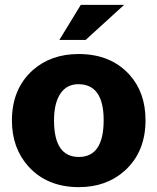

<svg xmlns="http://www.w3.org/2000/svg" viewBox="-20 -755 647 789"><path d="M304 14Q173 14 96 -72Q29 -147 29 -260Q29 -390 115 -467Q190 -533 303 -533Q435 -533 512 -448Q578 -375 578 -261Q578 -130 492 -53Q417 14 304 14ZM302 -409Q254 -409 228 -370Q202 -331 202 -260Q202 -110 304 -110Q406 -110 406 -261Q406 -409 302 -409ZM490 -735 332 -591H224L312 -735Z"/></svg>

Font: Almarai ExtraBold
Style: Regular
Weight: 800
Designer: Boutros International 2019
Foundry: Created by Boutros International 2019
Version: Version 1.10